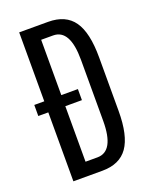

<svg xmlns="http://www.w3.org/2000/svg" viewBox="-133 -774 672 848"><g transform="rotate(-20 203.0 -350.0)"><path d="M63 0V-324H16V-376H63V-700H199Q281 -700 319 -646Q357 -592 357 -476V-224Q357 -108 319 -54Q281 0 199 0ZM143 -63H199Q278 -63 278 -206V-493Q278 -636 199 -636H143V-376H221V-324H143Z"/></g></svg>

Font: Pathway Gothic One
Style: Regular
Weight: 400
Version: Version 1.003; ttfautohint (v1.8.4.7-5d5b);gftools[0.9.26]